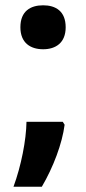

<svg xmlns="http://www.w3.org/2000/svg" viewBox="-20 -576 325 725"><path d="M143 -390C190 -390 228 -414 228 -473C228 -534 190 -556 143 -556C95 -556 57 -534 57 -473C57 -414 95 -390 143 -390ZM31 129H138C181 56 215 -34 224 -105L217 -116H80C79 -47 60 50 31 129Z"/></svg>

Font: Noto Sans Adlam
Style: Bold
Weight: 700
Designer: Mark Jamra, Neil Patel
Foundry: JamraPatel LLC
Version: Version 3.001